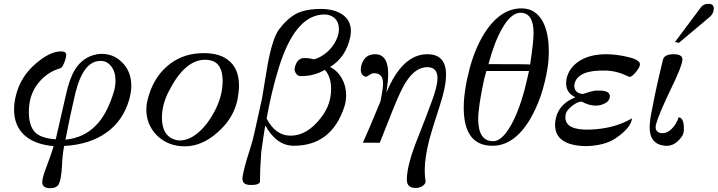

<svg xmlns="http://www.w3.org/2000/svg" viewBox="-20 -750 3771 1009"><path d="M659 -227Q627 -115 538.5 -52.5Q450 10 317 17Q307 73 306 119Q303 167 299 185Q293 213 285 224Q272 239 245 239Q202 239 202 208Q202 200 205 186Q209 166 227 119Q250 59 262 18Q161 9 107.5 -40.5Q54 -90 54 -174Q54 -211 64 -250Q90 -352 173 -420Q244 -480 301 -480Q328 -480 328 -462Q328 -446 317 -419Q306 -394 299 -392Q238 -375 194 -328Q136 -267 132 -177Q128 -89 167 -52Q199 -23 273 -18L326 -250Q345 -337 374 -384Q415 -450 486 -464Q500 -467 514 -467Q576 -467 620 -424Q670 -376 670 -299Q670 -266 659 -227ZM574 -254Q587 -290 587 -326Q587 -373 564.5 -401.5Q542 -430 509 -430Q448 -430 411 -358Q385 -310 366 -216Q350 -150 324 -16Q421 -26 483 -90Q538 -144 574 -254Z M1228 -226Q1207 -127 1123 -54Q1041 19 951 19Q861 19 802 -41Q749 -97 749 -175Q749 -200 755 -223Q782 -335 857 -401Q929 -464 1027 -470Q1124 -476 1177 -436Q1236 -392 1236 -301Q1236 -269 1228 -226ZM1106 -162Q1150 -244 1150 -324Q1150 -416 1090 -432Q1075 -436 1058 -436Q951 -436 867 -270Q831 -200 831 -132Q831 -37 899 -16Q911 -12 926 -12Q973 -12 1021 -52.5Q1069 -93 1106 -162Z M1821 -557Q1799 -450 1715 -398Q1754 -378 1776.5 -338Q1799 -298 1799 -249Q1799 -217 1789 -187Q1721 16 1524 16Q1433 16 1374 -91Q1365 -38 1353 48Q1346 143 1346 208Q1335 224 1294 222Q1254 221 1254 189Q1254 168 1277 87Q1288 54 1308 -14Q1311 -23 1357 -233Q1364 -279 1386 -408Q1412 -549 1446 -595Q1489 -652 1537 -678Q1586 -703 1667 -703Q1730 -703 1773 -678Q1824 -646 1824 -588Q1824 -574 1821 -557ZM1754 -557Q1761 -577 1761 -597Q1761 -634 1738 -655Q1712 -678 1667 -673Q1528 -657 1447 -400Q1408 -276 1381 -127Q1428 -37 1507 -37Q1595 -37 1668 -133Q1720 -200 1720 -282Q1720 -347 1687 -383Q1632 -350 1562 -350Q1543 -350 1534 -366Q1526 -380 1529 -394Q1541 -445 1579 -445Q1596 -445 1608 -443Q1615 -441 1622 -440L1630 -438Q1663 -447 1694 -472Q1736 -507 1754 -557Z M2291 -194Q2251 -72 2236 -16Q2212 79 2212 145Q2212 176 2216 199Q2219 214 2202.5 226Q2186 238 2164 238Q2118 238 2118 194Q2118 116 2179 -34Q2214 -122 2245 -206Q2279 -295 2279 -339Q2279 -395 2229 -397Q2166 -399 2116 -323Q2087 -281 2039 -159L1976 0H1887Q1918 -68 1979 -216Q1993 -283 1993 -312Q1993 -340 1979.5 -353.5Q1966 -367 1940 -365Q1934 -365 1919.5 -355Q1905 -345 1901 -347Q1876 -354 1876 -385Q1876 -400 1882 -416Q1900 -465 1951 -465Q2020 -465 2020 -362Q2020 -327 2011 -264Q2094 -465 2226 -465Q2324 -465 2324 -358Q2324 -294 2291 -194Z M2857 -390Q2832 -237 2766 -124Q2683 16 2568 16Q2417 16 2417 -184Q2417 -272 2449 -394Q2482 -514 2541 -598Q2619 -706 2721 -706Q2796 -706 2834 -634Q2864 -574 2864 -479Q2864 -431 2857 -390ZM2766 -411Q2784 -531 2784 -576Q2784 -683 2715 -683Q2665 -683 2617 -597Q2578 -529 2547 -413Q2764 -413 2766 -411ZM2760 -377H2536Q2531 -361 2524 -333Q2493 -187 2493 -125Q2493 -8 2572 -8Q2626 -8 2682 -124Q2723 -211 2750 -333Q2754 -352 2760 -377Z M3343 -409Q3340 -392 3318 -367Q3295 -341 3285 -347Q3222 -378 3165 -379Q3021 -384 3000 -313Q2998 -305 2998 -300Q2998 -260 3043 -256Q3047 -257 3060.5 -261.5Q3074 -266 3078 -267Q3082 -268 3096.5 -271.5Q3111 -275 3116.5 -274Q3122 -273 3139 -274Q3185 -271 3185 -244Q3185 -238 3184 -235Q3179 -216 3157 -206Q3140 -197 3117 -195Q3079 -193 3037 -216Q3017 -217 2987 -194Q2958 -171 2953 -151Q2951 -139 2951 -134Q2951 -64 3082 -69Q3210 -74 3301 -128Q3298 -80 3215 -23Q3159 15 3060 18Q2897 15 2897 -94Q2897 -114 2903 -136Q2922 -206 3004 -239Q2955 -261 2955 -313Q2955 -321 2957 -335Q2970 -395 3025.5 -430Q3081 -465 3165 -465Q3219 -465 3278 -451Q3313 -443 3329 -432.5Q3345 -422 3343 -409Z M3731 -705Q3731 -679 3710 -661L3548 -525L3527 -529L3663 -711Q3676 -730 3704 -730Q3731 -730 3731 -705ZM3566 -433Q3563 -400 3506 -283Q3443 -152 3428 -98Q3419 -65 3442 -54Q3449 -50 3461 -50Q3486 -50 3509.5 -72.5Q3533 -95 3547 -134Q3574 -130 3574 -75Q3574 -47 3564 -34Q3527 21 3474 16Q3394 8 3394 -81Q3394 -117 3408 -182Q3430 -299 3465 -440Q3475 -465 3520 -465Q3545 -465 3556.5 -457Q3568 -449 3566 -433Z"/></svg>

Font: GFS Didot
Style: Italic
Weight: 400
Italic angle: -12°
Designer: Takis Katsoulidis and George D. Matthiopoulos
Foundry: George Matthiopoulos and Takis Katsoulidis
Version: Version 1.0